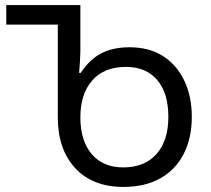

<svg xmlns="http://www.w3.org/2000/svg" viewBox="-20 -734 839 764"><path d="M471.2 9.8Q348.1 9.8 279.1 -65.2Q210 -140.1 210 -267.1V-636.2H4.9V-713.9H299.8V-529.8Q299.8 -517.1 298.3 -491.9Q296.9 -466.8 294.9 -443.8H300.8Q338.9 -500 385 -522.9Q431.2 -545.9 495.1 -545.9Q574.2 -545.9 629.2 -510.5Q684.1 -475.1 713.6 -412.6Q743.2 -350.1 743.2 -269Q743.2 -184.1 710.7 -121.1Q678.2 -58.1 617.7 -24.2Q557.1 9.8 471.2 9.8ZM470.2 -67.9Q555.2 -67.9 602.5 -120.8Q649.9 -173.8 649.9 -269Q649.9 -363.8 605.5 -415.8Q561 -467.8 481 -467.8Q394 -467.8 346.9 -413.8Q299.8 -359.9 299.8 -267.1Q299.8 -173.8 345 -120.8Q390.1 -67.9 470.2 -67.9Z"/></svg>

Font: Kurinto Seri
Style: Regular
Weight: 400
Designer: Kurinto was developed by Clint Goss from a range of fonts that are compatible with the SIL Open Font License Version 1.1
Foundry: Clinton F. Goss
Version: Version 2.196; July 25, 2020